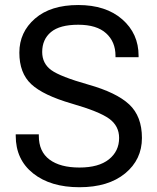

<svg xmlns="http://www.w3.org/2000/svg" viewBox="-20 -746 636 780"><path d="M43.9 -194.3V-200.2H137.7V-194.3Q137.7 -129.9 181.2 -97.7Q224.6 -65.4 302.7 -65.4Q380.9 -65.4 422.4 -98.6Q463.9 -131.8 463.9 -185.5Q463.9 -234.4 423.6 -263.7Q383.3 -293 271.5 -325.2Q155.3 -358.9 106.9 -404.1Q58.6 -449.2 58.6 -532.2Q58.6 -615.2 122.1 -670.4Q185.5 -725.6 297.9 -725.6Q410.2 -725.6 476.6 -667.5Q543 -609.4 543 -519.5V-513.7H449.2V-519.5Q449.2 -576.2 411.1 -610.8Q373 -645.5 297.9 -645.5Q222.7 -645.5 187 -615.7Q151.4 -585.9 151.4 -534.7Q151.4 -488.3 188 -461.4Q224.6 -434.6 338.9 -402.3Q453.1 -370.1 504.9 -321.8Q556.6 -273.4 556.6 -185.5Q556.6 -97.7 488.3 -41.5Q419.9 14.6 302.7 14.6Q185.5 14.6 114.7 -41.5Q43.9 -97.7 43.9 -194.3Z"/></svg>

Font: RobotoFlex
Style: Regular
Weight: 400
Designer: Berlow after Robertson
Foundry: Google
Version: Version 2.136